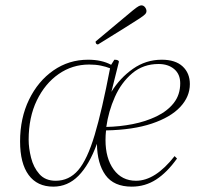

<svg xmlns="http://www.w3.org/2000/svg" viewBox="-20 -685 748 717"><path d="M179 12Q119 12 87 -31.5Q55 -75 55 -157Q55 -244 88.5 -313Q122 -382 179.5 -422Q237 -462 309 -462Q360 -462 395 -443L407 -462Q424 -462 424 -454L396 -342Q428 -394 476.5 -428Q525 -462 584 -462Q635 -462 662 -437Q689 -412 689 -371Q689 -324 653 -285.5Q617 -247 547 -223.5Q477 -200 376 -198Q374 -180 374 -162Q374 -94 404.5 -52Q435 -10 488 -10Q560 -10 632 -102L641 -93Q604 -41 563 -14.5Q522 12 472 12Q405 12 374 -31Q343 -74 342 -148Q313 -69 273 -28.5Q233 12 179 12ZM572 -446Q515 -446 474 -411.5Q433 -377 409 -323Q385 -269 377 -211Q427 -212 475.5 -221.5Q524 -231 564.5 -250.5Q605 -270 629 -300.5Q653 -331 653 -374Q653 -408 630.5 -427Q608 -446 572 -446ZM87 -163Q87 -132 96 -96Q105 -60 127 -35Q149 -10 188 -10Q238 -10 272 -49.5Q306 -89 333.5 -181Q361 -273 391 -430Q376 -436 356.5 -440Q337 -444 313 -444Q250 -444 199 -408.5Q148 -373 117.5 -310Q87 -247 87 -163ZM346 -519Q337 -519 337 -530Q396 -579 428.5 -606.5Q461 -634 476.5 -646.5Q492 -659 498 -662Q504 -665 508 -665Q516 -665 521.5 -658Q527 -651 527 -643Q527 -638 523 -633Q519 -628 502.5 -617Q486 -606 449 -583Q412 -560 346 -519Z"/></svg>

Font: Petrona Thin
Style: Italic
Weight: 100
Italic angle: -9°
Designer: Ringo R. Seeber
Foundry: Ringo R. Seeber
Version: Version 2.001; ttfautohint (v1.8.3)